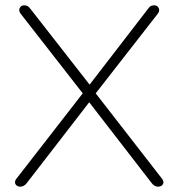

<svg xmlns="http://www.w3.org/2000/svg" viewBox="-20 -696 671 722"><path d="M41 -23 295 -350V-340L58 -644Q52 -652 52.5 -659Q53 -666 58 -671Q63 -676 71 -676Q79 -676 84 -673Q89 -670 95 -662L323 -370H311L536 -662Q541 -670 546.5 -673Q552 -676 560 -676Q568 -676 573 -671Q578 -666 578.5 -659Q579 -652 573 -644L336 -340V-350L590 -23Q595 -16 594.5 -9.5Q594 -3 588.5 1.5Q583 6 574 6Q568 6 561.5 2.5Q555 -1 550 -8L305 -325H326L81 -8Q76 -1 69.5 2.5Q63 6 57 6Q48 6 42.5 1.5Q37 -3 36.5 -9.5Q36 -16 41 -23Z"/></svg>

Font: SN Pro Thin
Style: Regular
Weight: 200
Designer: Tobias Whetton
Foundry: Supernotes
Version: Version 1.003;Glyphs 3.3 (3324)